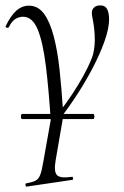

<svg xmlns="http://www.w3.org/2000/svg" viewBox="-22 -416 460 711"><path d="M60 25Q57 25 56 20Q55 15 56 10.5Q57 6 60 6H323Q326 6 327 10.5Q328 15 327 20Q326 25 323 25ZM174 56 172 30Q198 0 222.5 -34Q247 -68 267.5 -102Q288 -136 302.5 -165.5Q317 -195 323 -216Q329 -243 329 -267.5Q329 -292 326.5 -312Q324 -332 321 -346.5Q318 -361 318 -368Q318 -380 326 -388Q334 -396 349 -396Q368 -396 375 -381.5Q382 -367 382 -345Q382 -311 365 -263Q348 -215 319 -160Q290 -105 252.5 -49Q215 7 174 56ZM77 275Q74 276 72.5 270Q71 264 75 263Q98 259 109.5 253Q121 247 127 231.5Q133 216 138 185L172 -6L215 -2L184 178Q177 219 188.5 232Q200 245 243 239Q247 237 248.5 243Q250 249 246 250ZM167 46Q159 -81 148 -170.5Q137 -260 117.5 -307Q98 -354 63 -354Q49 -354 35.5 -346Q22 -338 11 -316Q9 -312 3 -313.5Q-3 -315 -1 -319Q17 -357 38 -376Q59 -395 85 -395Q119 -395 141 -365Q163 -335 177 -281.5Q191 -228 198.5 -158.5Q206 -89 211 -11Z"/></svg>

Font: Cormorant Garamond Light
Style: Italic
Weight: 300
Italic angle: -10°
Designer: Christian Thalmann (Catharsis Fonts)
Foundry: Catharsis Fonts
Version: Version 4.001